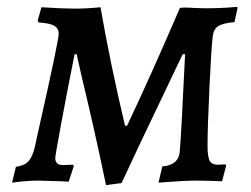

<svg xmlns="http://www.w3.org/2000/svg" viewBox="-20 -523 727 556"><path d="M217 -299 202 -366H196Q174 -256 157 -164Q140 -72 140 -65Q140 -45 162 -45L191 -46Q191 -45 194 -43L179 3L159 2L91 0Q73 0 49.5 2Q26 4 15 6L26 -40Q50 -43 62 -55.5Q74 -68 81 -98Q82 -102 83.5 -109Q85 -116 87 -126Q150 -405 150 -425Q150 -441 137 -448.5Q124 -456 92 -458L89 -463L100 -502Q164 -498 196 -498Q231 -498 271 -502Q300 -336 342 -159H348Q414 -298 501 -500Q505 -501 515 -501Q532 -501 542 -500L574 -499Q621 -499 666 -503Q668 -501 668 -500L659 -459Q625 -456 611.5 -447Q598 -438 596 -417Q592 -386 586.5 -269.5Q581 -153 581 -100Q581 -68 587.5 -57Q594 -46 611 -46L633 -47L635 -43L623 2Q583 0 545 0Q517 0 479.5 3Q442 6 439 6L450 -41Q473 -43 485 -52.5Q497 -62 500 -79Q504 -114 516 -366H509L448 -238Q384 -105 332 7L287 13Q254 -146 217 -299Z"/></svg>

Font: Alegreya SC Medium
Style: Italic
Weight: 500
Italic angle: -7°
Designer: Juan Pablo del Peral
Foundry: Huerta Tipografica
Version: Version 2.007; ttfautohint (v1.6)